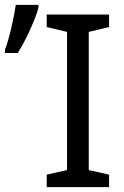

<svg xmlns="http://www.w3.org/2000/svg" viewBox="-37 -774 512 794"><path d="M414.1 0H156.2V-51.8L240.2 -70.8V-642.1L156.2 -662.1V-713.9H414.1V-662.1L330.1 -642.1V-70.8L414.1 -51.8ZM-16.6 -568.8Q-2.4 -605.5 10.5 -661.9Q23.4 -718.3 28.3 -753.9H122.1V-742.7Q114.7 -711.9 89.1 -654.8Q63.5 -597.7 36.1 -554.7H-16.6Z"/></svg>

Font: NotoSans
Style: Regular
Weight: 400
Designer: Monotype Design team
Foundry: Monotype Imaging Inc.
Version: Version 1.04; ttfautohint (v1.4.1)